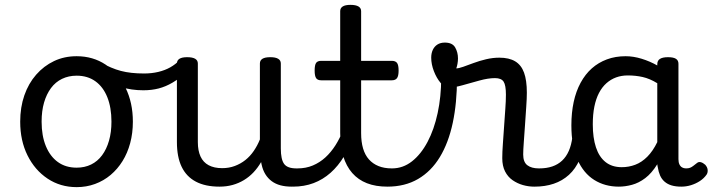

<svg xmlns="http://www.w3.org/2000/svg" viewBox="-20 -750 2928 789"><path d="M295 19Q228 19 175.5 -16Q123 -51 93 -111.5Q63 -172 63 -250Q63 -309 80 -358Q97 -407 128.5 -443Q160 -479 202 -499Q244 -519 295 -519Q362 -519 414 -484.5Q466 -450 496 -389Q526 -328 526 -250Q526 -203 515 -162Q504 -121 483.5 -88Q463 -55 434.5 -31Q406 -7 370.5 6Q335 19 295 19ZM295 -61Q328 -61 354.5 -74Q381 -87 399.5 -112Q418 -137 428 -172Q438 -207 438 -250Q438 -308 421 -350.5Q404 -393 372 -416Q340 -439 295 -439Q262 -439 235 -426Q208 -413 189.5 -388Q171 -363 161 -328.5Q151 -294 151 -250Q151 -192 168.5 -149.5Q186 -107 218 -84Q250 -61 295 -61Z M569 -379Q520 -379 476 -392.5Q432 -406 369 -440Q356 -447 354 -458.5Q352 -470 357 -480Q362 -490 372 -495Q382 -500 393 -494Q437 -469 477 -458.5Q517 -448 572 -448Q603 -448 630.5 -454.5Q658 -461 680 -473.5Q702 -486 718 -503Q725 -511 734 -507.5Q743 -504 750 -494.5Q757 -485 757.5 -473.5Q758 -462 748 -454Q717 -427 689 -410.5Q661 -394 632 -386.5Q603 -379 569 -379Z M882 17Q824 17 785 -3.5Q746 -24 726.5 -64.5Q707 -105 707 -166V-489Q707 -502 717.5 -508.5Q728 -515 749 -515Q771 -515 782 -508.5Q793 -502 793 -489V-166Q793 -131 804 -107Q815 -83 837.5 -71Q860 -59 893 -59Q921 -59 945 -68Q969 -77 988.5 -92.5Q1008 -108 1023 -130Q1038 -152 1048 -177V-489Q1048 -502 1058.5 -508.5Q1069 -515 1091 -515Q1112 -515 1123 -508.5Q1134 -502 1134 -489V-140Q1134 -95 1147.5 -76.5Q1161 -58 1198 -58Q1212 -58 1219 -46.5Q1226 -35 1224.5 -20.5Q1223 -6 1212 5.5Q1201 17 1179 17Q1153 17 1132.5 11.5Q1112 6 1096.5 -5.5Q1081 -17 1070.5 -34Q1060 -51 1055 -74L1053 -84Q1039 -60 1021.5 -41.5Q1004 -23 982.5 -10Q961 3 936 10Q911 17 882 17Z M1184 17Q1170 17 1163.5 5.5Q1157 -6 1158.5 -20.5Q1160 -35 1171 -46.5Q1182 -58 1203 -58Q1237 -58 1265.5 -70Q1294 -82 1317 -103Q1340 -124 1358.5 -153Q1377 -182 1390 -216Q1396 -231 1408 -229.5Q1420 -228 1428.5 -219Q1437 -210 1434 -199Q1418 -148 1394 -108Q1370 -68 1338.5 -40Q1307 -12 1268.5 2.5Q1230 17 1184 17Z M1572 17Q1524 17 1488 3Q1452 -11 1427.5 -39Q1403 -67 1390.5 -108Q1378 -149 1378 -203V-420H1300Q1285 -420 1279 -429Q1273 -438 1273 -460Q1273 -483 1279 -491.5Q1285 -500 1300 -500H1378V-704Q1378 -717 1388.5 -723.5Q1399 -730 1420 -730Q1442 -730 1453 -723.5Q1464 -717 1464 -704V-500H1590Q1605 -500 1611.5 -491.5Q1618 -483 1618 -460Q1618 -438 1611.5 -429Q1605 -420 1590 -420H1464V-203Q1464 -167 1472 -140Q1480 -113 1496 -95Q1512 -77 1535.5 -67.5Q1559 -58 1590 -58Q1604 -58 1611 -46.5Q1618 -35 1616.5 -20.5Q1615 -6 1604 5.5Q1593 17 1572 17Z M1572 17Q1553 17 1546.5 5.5Q1540 -6 1544 -20.5Q1548 -35 1560 -46.5Q1572 -58 1591 -58Q1636 -58 1673 -87Q1710 -116 1737 -167Q1764 -218 1778.5 -285.5Q1793 -353 1793 -429Q1793 -441 1803 -446.5Q1813 -452 1825.5 -452Q1838 -452 1848 -446.5Q1858 -441 1858 -429Q1858 -327 1840.5 -245Q1823 -163 1787.5 -104.5Q1752 -46 1698 -14.5Q1644 17 1572 17Z M2175 17Q2152 17 2129 10.5Q2106 4 2086.5 -9.5Q2067 -23 2055.5 -45.5Q2044 -68 2044 -100Q2044 -125 2046.5 -159Q2049 -193 2051.5 -230.5Q2054 -268 2056.5 -302Q2059 -336 2059 -361Q2059 -400 2049.5 -414.5Q2040 -429 2014 -429Q1986 -429 1950 -419Q1914 -409 1880 -399.5Q1846 -390 1825 -390Q1807 -390 1790.5 -409.5Q1774 -429 1763 -457.5Q1752 -486 1752 -513Q1752 -531 1758.5 -545Q1765 -559 1777.5 -567Q1790 -575 1808 -575Q1839 -575 1850.5 -555Q1862 -535 1862 -510Q1862 -499 1860 -488Q1858 -477 1855 -469Q1865 -469 1883.5 -475.5Q1902 -482 1926 -491Q1950 -500 1977.5 -506.5Q2005 -513 2032 -513Q2072 -513 2097 -498Q2122 -483 2133.5 -451.5Q2145 -420 2145 -369Q2145 -346 2142.5 -310.5Q2140 -275 2137.5 -237Q2135 -199 2132.5 -166Q2130 -133 2130 -115Q2130 -84 2147 -71Q2164 -58 2194 -58Q2208 -58 2215 -46.5Q2222 -35 2220.5 -20.5Q2219 -6 2208 5.5Q2197 17 2175 17Z M2177 17Q2163 17 2156.5 5.5Q2150 -6 2151.5 -20.5Q2153 -35 2164 -46.5Q2175 -58 2196 -58Q2226 -58 2249.5 -66Q2273 -74 2290 -90Q2307 -106 2317.5 -130Q2328 -154 2332 -186Q2334 -201 2347 -205.5Q2360 -210 2372.5 -205.5Q2385 -201 2383 -186Q2379 -133 2362 -94.5Q2345 -56 2318 -31.5Q2291 -7 2255.5 5Q2220 17 2177 17Z M2523 17Q2466 17 2422 -10.5Q2378 -38 2353 -94Q2328 -150 2328 -235Q2328 -287 2337.5 -331Q2347 -375 2366 -410Q2385 -445 2412 -469Q2439 -493 2474 -506Q2509 -519 2551 -519Q2583 -519 2617 -508.5Q2651 -498 2681 -481V-486Q2681 -501 2692 -508Q2703 -515 2725 -515Q2747 -515 2757.5 -508.5Q2768 -502 2768 -488V-96Q2768 -83 2772 -74.5Q2776 -66 2783 -62Q2790 -58 2799 -58Q2809 -58 2815.5 -60.5Q2822 -63 2828.5 -68Q2835 -73 2844 -80Q2851 -86 2860 -83.5Q2869 -81 2878 -73Q2887 -63 2888 -52Q2889 -41 2884 -33Q2873 -17 2856 -6Q2839 5 2819.5 11Q2800 17 2780 17Q2757 17 2740 12Q2723 7 2711 -3.5Q2699 -14 2692.5 -29Q2686 -44 2683 -63Q2683 -64 2682 -67.5Q2681 -71 2681 -75Q2658 -38 2631.5 -18Q2605 2 2577 9.5Q2549 17 2523 17ZM2416 -239Q2416 -184 2429 -144.5Q2442 -105 2468.5 -84Q2495 -63 2535 -63Q2564 -63 2590.5 -73Q2617 -83 2640 -106Q2663 -129 2681 -166V-408Q2650 -427 2621 -433.5Q2592 -440 2560 -440Q2534 -440 2512 -432Q2490 -424 2472 -408Q2454 -392 2441.5 -368Q2429 -344 2422.5 -312Q2416 -280 2416 -239Z"/></svg>

Font: Playwrite FR Trad
Style: Regular
Weight: 400
Designer: Veronika Burian, José Scaglione
Foundry: TypeTogether
Version: Version 1.000